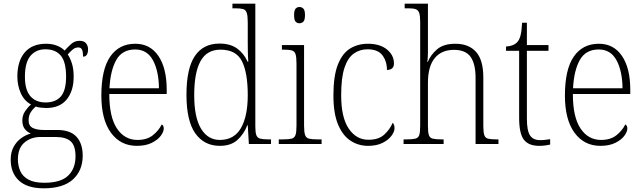

<svg xmlns="http://www.w3.org/2000/svg" viewBox="-20 -780 3483 1040"><path d="M217 240Q128 240 83 198.5Q38 157 38 85Q38 43 54.5 14Q71 -15 96 -32.5Q121 -50 147 -57Q128 -64 114.5 -81Q101 -98 101 -128Q101 -156 116.5 -178.5Q132 -201 148 -214Q111 -234 92.5 -275.5Q74 -317 74 -365Q74 -449 114 -496Q154 -543 230 -543Q263 -543 289 -532.5Q315 -522 330 -506Q344 -522 364 -540.5Q384 -559 411 -559Q435 -559 446 -545.5Q457 -532 457 -513Q457 -495 450.5 -484Q444 -473 430 -473Q430 -498 424.5 -510.5Q419 -523 405 -523Q388 -523 375.5 -513Q363 -503 347 -485Q360 -466 369.5 -436.5Q379 -407 379 -364Q379 -288 341.5 -241.5Q304 -195 230 -195Q219 -195 200.5 -197Q182 -199 174 -203Q158 -190 146.5 -172Q135 -154 135 -128Q135 -98 157.5 -87Q180 -76 216 -76H289Q361 -76 394.5 -39Q428 -2 428 63Q428 144 375 192Q322 240 217 240ZM227 -225Q281 -225 309.5 -257.5Q338 -290 338 -365Q338 -444 309.5 -478.5Q281 -513 226 -513Q175 -513 145 -477.5Q115 -442 115 -364Q115 -293 144.5 -259Q174 -225 227 -225ZM220 210Q309 210 349 171.5Q389 133 389 67Q389 9 363 -14.5Q337 -38 281 -38H199Q148 -38 112.5 -8Q77 22 77 84Q77 118 90 147Q103 176 134.5 193Q166 210 220 210Z M721 10Q633 10 581 -61Q529 -132 529 -262Q529 -404 577 -473.5Q625 -543 713 -543Q793 -543 838 -477Q883 -411 883 -294V-271H572Q572 -146 613.5 -84Q655 -22 725 -22Q776 -22 808 -47.5Q840 -73 856 -106Q867 -100 867 -84Q867 -66 850.5 -44Q834 -22 801.5 -6Q769 10 721 10ZM841 -302Q840 -395 808.5 -453.5Q777 -512 712 -512Q642 -512 610 -455.5Q578 -399 573 -302Z M1171 10Q1086 10 1038 -57.5Q990 -125 990 -267Q990 -409 1035.5 -476.5Q1081 -544 1169 -544Q1227 -544 1264 -517.5Q1301 -491 1321 -446H1325Q1323 -471 1322.5 -498Q1322 -525 1322 -548V-658Q1322 -694 1316.5 -710.5Q1311 -727 1296.5 -731Q1282 -735 1254 -735H1239V-760H1363V-95Q1363 -63 1368.5 -48Q1374 -33 1389.5 -29Q1405 -25 1435 -25H1448V0H1328L1322 -102H1320Q1300 -52 1265 -21Q1230 10 1171 10ZM1173 -22Q1249 -23 1285.5 -87Q1322 -151 1322 -265Q1322 -386 1290.5 -448.5Q1259 -511 1174 -511Q1101 -511 1066.5 -449.5Q1032 -388 1032 -265Q1032 -143 1069.5 -82Q1107 -21 1173 -22Z M1602 -654Q1589 -654 1581 -663Q1573 -672 1573 -698Q1573 -724 1581 -733Q1589 -742 1602 -742Q1615 -742 1623.5 -733Q1632 -724 1632 -698Q1632 -672 1623.5 -663Q1615 -654 1602 -654ZM1490 0V-25H1512Q1544 -25 1559.5 -29Q1575 -33 1580.5 -48.5Q1586 -64 1586 -98V-435Q1586 -470 1581 -486Q1576 -502 1561.5 -506.5Q1547 -511 1519 -511H1507V-536H1627V-99Q1627 -65 1632.5 -49Q1638 -33 1653.5 -29Q1669 -25 1701 -25H1722V0Z M1974 10Q1921 10 1878.5 -18Q1836 -46 1811 -106Q1786 -166 1786 -263Q1786 -370 1810.5 -431Q1835 -492 1877 -517.5Q1919 -543 1973 -543Q2038 -543 2076 -512Q2114 -481 2114 -436Q2114 -402 2076 -401Q2076 -448 2051.5 -480.5Q2027 -513 1971 -513Q1929 -513 1896.5 -490Q1864 -467 1846 -413Q1828 -359 1828 -264Q1828 -143 1869.5 -82.5Q1911 -22 1977 -23Q2031 -23 2061.5 -51Q2092 -79 2107 -115Q2117 -105 2117 -85Q2117 -67 2100.5 -44.5Q2084 -22 2052 -6Q2020 10 1974 10Z M2166 0V-25H2183Q2214 -25 2230 -29Q2246 -33 2251 -48.5Q2256 -64 2256 -99V-660Q2256 -695 2250.5 -710.5Q2245 -726 2231 -730.5Q2217 -735 2191 -735H2172V-760H2298V-497Q2298 -483 2297 -468Q2296 -453 2295 -444H2297Q2312 -482 2347 -512.5Q2382 -543 2447 -543Q2519 -543 2558.5 -499Q2598 -455 2598 -360V-98Q2598 -65 2603 -49Q2608 -33 2623 -29Q2638 -25 2669 -25H2680V0H2556V-358Q2556 -434 2529 -472Q2502 -510 2439 -510Q2372 -510 2335 -465.5Q2298 -421 2298 -331V-98Q2298 -64 2303 -48.5Q2308 -33 2324 -29Q2340 -25 2371 -25H2383V0Z M2901 10Q2843 10 2817.5 -23.5Q2792 -57 2792 -142V-505H2721V-528Q2761 -530 2782 -552Q2794 -565 2800 -590Q2806 -615 2808 -657H2834V-536H2951V-505H2834V-137Q2834 -72 2851 -46.5Q2868 -21 2905 -21Q2921 -21 2933 -22.5Q2945 -24 2960 -26V3Q2930 10 2901 10Z M3232 10Q3144 10 3092 -61Q3040 -132 3040 -262Q3040 -404 3088 -473.5Q3136 -543 3224 -543Q3304 -543 3349 -477Q3394 -411 3394 -294V-271H3083Q3083 -146 3124.5 -84Q3166 -22 3236 -22Q3287 -22 3319 -47.5Q3351 -73 3367 -106Q3378 -100 3378 -84Q3378 -66 3361.5 -44Q3345 -22 3312.5 -6Q3280 10 3232 10ZM3352 -302Q3351 -395 3319.5 -453.5Q3288 -512 3223 -512Q3153 -512 3121 -455.5Q3089 -399 3084 -302Z"/></svg>

Font: Noto Serif Lao SemiCondensed ExtraLight
Style: Regular
Weight: 200
Width: 4
Designer: Monotype Design Team
Foundry: Monotype Imaging Inc.
Version: Version 2.003; ttfautohint (v1.8.4.7-5d5b)